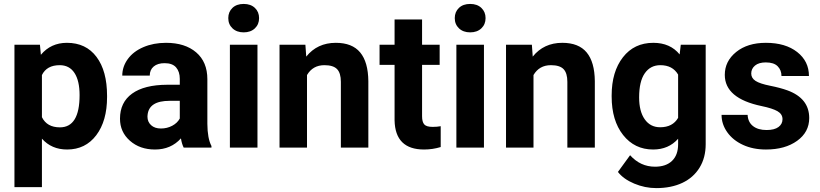

<svg xmlns="http://www.w3.org/2000/svg" viewBox="-20 -758 4212 986"><path d="M529.8 -259.3Q529.8 -137.2 474.4 -63.7Q418.9 9.8 324.7 9.8Q244.6 9.8 195.3 -45.9V203.1H54.2V-528.3H185.1L189.9 -476.6Q241.2 -538.1 323.7 -538.1Q421.4 -538.1 475.6 -465.8Q529.8 -393.6 529.8 -266.6ZM388.7 -269.5Q388.7 -343.3 362.5 -383.3Q336.4 -423.3 286.6 -423.3Q220.2 -423.3 195.3 -372.6V-156.2Q221.2 -104 287.6 -104Q388.7 -104 388.7 -269.5Z M923.3 0Q913.6 -19 909.2 -47.4Q857.9 9.8 775.9 9.8Q698.2 9.8 647.2 -35.2Q596.2 -80.1 596.2 -148.4Q596.2 -232.4 658.4 -277.3Q720.7 -322.3 838.4 -322.8H903.3V-353Q903.3 -389.6 884.5 -411.6Q865.7 -433.6 825.2 -433.6Q789.6 -433.6 769.3 -416.5Q749 -399.4 749 -369.6H607.9Q607.9 -415.5 636.2 -454.6Q664.6 -493.7 716.3 -515.9Q768.1 -538.1 832.5 -538.1Q930.2 -538.1 987.5 -489Q1044.9 -439.9 1044.9 -351.1V-122.1Q1045.4 -46.9 1065.9 -8.3V0ZM806.6 -98.1Q837.9 -98.1 864.3 -112.1Q890.6 -126 903.3 -149.4V-240.2H850.6Q744.6 -240.2 737.8 -167L737.3 -158.7Q737.3 -132.3 755.9 -115.2Q774.4 -98.1 806.6 -98.1Z M1302.2 0H1160.6V-528.3H1302.2ZM1152.3 -665Q1152.3 -696.8 1173.6 -717.3Q1194.8 -737.8 1231.4 -737.8Q1267.6 -737.8 1289.1 -717.3Q1310.5 -696.8 1310.5 -665Q1310.5 -632.8 1288.8 -612.3Q1267.1 -591.8 1231.4 -591.8Q1195.8 -591.8 1174.1 -612.3Q1152.3 -632.8 1152.3 -665Z M1548.3 -528.3 1552.7 -467.3Q1609.4 -538.1 1704.6 -538.1Q1788.6 -538.1 1829.6 -488.8Q1870.6 -439.5 1871.6 -341.3V0H1730.5V-337.9Q1730.5 -382.8 1710.9 -403.1Q1691.4 -423.3 1646 -423.3Q1586.4 -423.3 1556.6 -372.6V0H1415.5V-528.3Z M2147.5 -658.2V-528.3H2237.8V-424.8H2147.5V-161.1Q2147.5 -131.8 2158.7 -119.1Q2169.9 -106.4 2201.7 -106.4Q2225.1 -106.4 2243.2 -109.9V-2.9Q2201.7 9.8 2157.7 9.8Q2009.3 9.8 2006.3 -140.1V-424.8H1929.2V-528.3H2006.3V-658.2Z M2465.3 0H2323.7V-528.3H2465.3ZM2315.4 -665Q2315.4 -696.8 2336.7 -717.3Q2357.9 -737.8 2394.5 -737.8Q2430.7 -737.8 2452.1 -717.3Q2473.6 -696.8 2473.6 -665Q2473.6 -632.8 2451.9 -612.3Q2430.2 -591.8 2394.5 -591.8Q2358.9 -591.8 2337.2 -612.3Q2315.4 -632.8 2315.4 -665Z M2711.4 -528.3 2715.8 -467.3Q2772.5 -538.1 2867.7 -538.1Q2951.7 -538.1 2992.7 -488.8Q3033.7 -439.5 3034.7 -341.3V0H2893.6V-337.9Q2893.6 -382.8 2874 -403.1Q2854.5 -423.3 2809.1 -423.3Q2749.5 -423.3 2719.7 -372.6V0H2578.6V-528.3Z M3121.1 -268.1Q3121.1 -389.6 3179 -463.9Q3236.8 -538.1 3335 -538.1Q3421.9 -538.1 3470.2 -478.5L3476.1 -528.3H3604V-17.6Q3604 51.8 3572.5 103Q3541 154.3 3483.9 181.2Q3426.8 208 3350.1 208Q3292 208 3236.8 184.8Q3181.6 161.6 3153.3 125L3215.8 39.1Q3268.6 98.1 3343.8 98.1Q3399.9 98.1 3431.2 68.1Q3462.4 38.1 3462.4 -17.1V-45.4Q3413.6 9.8 3334 9.8Q3238.8 9.8 3179.9 -64.7Q3121.1 -139.2 3121.1 -262.2ZM3262.2 -257.8Q3262.2 -186 3291 -145.3Q3319.8 -104.5 3370.1 -104.5Q3434.6 -104.5 3462.4 -152.8V-375Q3434.1 -423.3 3371.1 -423.3Q3320.3 -423.3 3291.3 -381.8Q3262.2 -340.3 3262.2 -257.8Z M3998.5 -146Q3998.5 -171.9 3972.9 -186.8Q3947.3 -201.7 3890.6 -213.4Q3702.1 -252.9 3702.1 -373.5Q3702.1 -443.8 3760.5 -491Q3818.8 -538.1 3913.1 -538.1Q4013.7 -538.1 4074 -490.7Q4134.3 -443.4 4134.3 -367.7H3993.2Q3993.2 -397.9 3973.6 -417.7Q3954.1 -437.5 3912.6 -437.5Q3877 -437.5 3857.4 -421.4Q3837.9 -405.3 3837.9 -380.4Q3837.9 -356.9 3860.1 -342.5Q3882.3 -328.1 3935.1 -317.6Q3987.8 -307.1 4023.9 -293.9Q4135.7 -252.9 4135.7 -151.9Q4135.7 -79.6 4073.7 -34.9Q4011.7 9.8 3913.6 9.8Q3847.2 9.8 3795.7 -13.9Q3744.1 -37.6 3714.8 -78.9Q3685.5 -120.1 3685.5 -168H3819.3Q3821.3 -130.4 3847.2 -110.4Q3873 -90.3 3916.5 -90.3Q3957 -90.3 3977.8 -105.7Q3998.5 -121.1 3998.5 -146Z"/></svg>

Font: Vazir UI
Style: Bold-UI
Weight: 700
Designer: Saber Rastikerdar
Foundry: Saber Rastikerdar
Version: Version 30.1.0